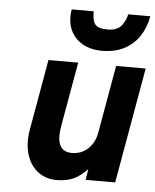

<svg xmlns="http://www.w3.org/2000/svg" viewBox="-53 -787 684 845"><g transform="rotate(5 288.5 -365.0)"><path d="M230 12Q179.5 12 144.8 -15.2Q110 -42.5 95.8 -90Q81.5 -137.5 92 -198.5L147 -511H278.5L228.5 -228.5Q218 -170 232.2 -141.2Q246.5 -112.5 285 -112.5Q327 -112.5 356.2 -139.8Q385.5 -167 393.5 -213.5L446 -511H576.5L486.5 0H356L363.5 -48Q334 -16.5 302.8 -2.2Q271.5 12 230 12ZM377 -572Q328 -572 291.5 -592.8Q255 -613.5 238 -651.8Q221 -690 229.5 -742H327Q325.5 -703.5 338.5 -685.5Q351.5 -667.5 394 -667.5Q436.5 -667.5 455.2 -691Q474 -714.5 479 -742H577Q568 -692.5 543 -654.2Q518 -616 476.5 -594Q435 -572 377 -572Z"/></g></svg>

Font: Overpass ExtraBold
Style: Italic
Weight: 800
Italic angle: -10°
Designer: Delve Withrington, Dave Bailey, Thomas Jockin
Foundry: Delve Fonts LLC
Version: Version 4.000